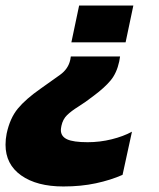

<svg xmlns="http://www.w3.org/2000/svg" viewBox="-54 -494 575 694"><path d="M204 -341 232 -474H428L400 -341ZM175 180Q79 180 22.5 140Q-34 100 -34 29Q-34 19 -33 9Q-32 -1 -30 -11Q-18 -67 10.5 -101.5Q39 -136 92 -173Q133 -202 163 -223.5Q193 -245 200 -278L202 -290H380L377 -272Q368 -230 346 -203.5Q324 -177 285 -148Q254 -124 229 -108.5Q204 -93 188.5 -78Q173 -63 168 -39Q166 -29 166 -24Q166 -1 188.5 9.5Q211 20 263 20Q307 20 349.5 9.5Q392 -1 423 -18L389 138Q346 157 292.5 168.5Q239 180 175 180Z"/></svg>

Font: Kanit
Style: Bold Italic
Weight: 700
Italic angle: -12°
Designer: Katatrad Team
Foundry: CadsonDemak
Version: Version 2.000; ttfautohint (v1.8.3)